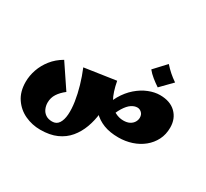

<svg xmlns="http://www.w3.org/2000/svg" viewBox="-171 -896 1501 1400"><g transform="rotate(30 580.0 -196.0)"><path d="M306 246Q237 246 176.5 218Q116 190 78 134Q40 78 40 -4Q40 -56 58 -108Q76 -160 112 -205.5Q148 -251 203 -283L334 -88Q297 -60 275.5 -27Q254 6 254 47Q254 74 264.5 98Q275 122 296.5 136.5Q318 151 351 151Q387 151 405.5 123Q424 95 427.5 48Q431 1 422 -58.5Q413 -118 394.5 -181.5Q376 -245 351 -305L614 -344Q625 -281 628.5 -212.5Q632 -144 625 -78Q618 -12 596.5 46.5Q575 105 537.5 150Q500 195 443 220.5Q386 246 306 246ZM827 10Q755 10 702.5 -10.5Q650 -31 613 -69Q576 -107 549 -161Q522 -215 499 -281L614 -344Q631 -254 659.5 -204Q688 -154 723.5 -134.5Q759 -115 796 -115Q829 -115 850 -126.5Q871 -138 881.5 -156Q892 -174 892 -193Q892 -219 876 -234Q860 -249 840 -249Q816 -249 791 -232.5Q766 -216 741.5 -177Q717 -138 694 -68L628 -106Q640 -181 673 -237.5Q706 -294 750.5 -332.5Q795 -371 844 -390.5Q893 -410 938 -410Q1024 -410 1072 -363Q1120 -316 1120 -241Q1120 -183 1096.5 -137Q1073 -91 1032.5 -58Q992 -25 939 -7.5Q886 10 827 10ZM894 -450Q865 -469 836.5 -492Q808 -515 788 -540L879 -638Q904 -610 929 -588Q954 -566 986 -544Z"/></g></svg>

Font: Marhey
Style: Bold
Weight: 700
Designer: Nur Syamsi & Bustanul Arifin
Foundry: Namelatype
Version: Version 1.000